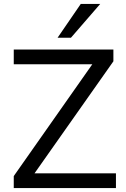

<svg xmlns="http://www.w3.org/2000/svg" viewBox="-20 -957 639 977"><path d="M50 0V-61L475 -666L479 -630H50V-705H557V-645L131 -40L127 -75H570V0ZM273 -765 391 -937H490L341 -765Z"/></svg>

Font: Nunito Sans 10pt
Style: Regular
Weight: 400
Designer: Vernon Adams
Foundry: Vernon Adams
Version: Version 3.101;gftools[0.9.27]